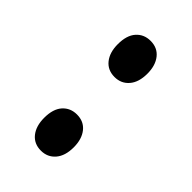

<svg xmlns="http://www.w3.org/2000/svg" viewBox="1 -1014 413 413"><g transform="rotate(-45 207.0 -808.0)"><path d="M319 -763Q293 -763 278.5 -775.5Q264 -788 264 -808Q264 -829 279 -841Q294 -853 319 -853Q346 -853 360 -840.5Q374 -828 374 -808Q374 -787 359 -775Q344 -763 319 -763ZM95 -763Q69 -763 54.5 -775.5Q40 -788 40 -808Q40 -829 55 -841Q70 -853 95 -853Q122 -853 136 -840.5Q150 -828 150 -808Q150 -787 135 -775Q120 -763 95 -763Z"/></g></svg>

Font: Mona Sans Expanded
Style: Regular
Weight: 400
Width: 7
Designer: Deni Anggara
Foundry: GitHub
Version: Version 2.000